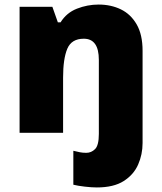

<svg xmlns="http://www.w3.org/2000/svg" viewBox="-20 -583 710 843"><path d="M405 240Q383 240 352.5 236.5Q322 233 302 228V79Q319 83 331 85.5Q343 88 359 88Q381 88 397.5 71.5Q414 55 414 5V-320Q414 -413 348 -413Q294 -413 275.5 -369Q257 -325 257 -242V0H66V-553H210L234 -485H246Q272 -527 318 -545Q364 -563 413 -563Q467 -563 510.5 -542Q554 -521 580 -476Q606 -431 606 -360V45Q606 95 586.5 139.5Q567 184 523 212Q479 240 405 240Z"/></svg>

Font: Noto Sans Gujarati UI Black
Style: Regular
Weight: 900
Designer: Jelle Bosma - Monotype Design Team, Universal Thirst
Foundry: Monotype Imaging Inc.
Version: Version 2.106; ttfautohint (v1.8.4.7-5d5b)